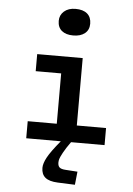

<svg xmlns="http://www.w3.org/2000/svg" viewBox="-63 -787 740 1067"><g transform="rotate(5 307.0 -253.0)"><path d="M314 -591.8Q273.4 -591.8 250.2 -610.8Q227.1 -629.9 227.1 -666Q227.1 -698.2 251 -719.2Q274.9 -740.2 314.9 -740.2Q357.4 -740.2 380.1 -720.7Q402.8 -701.2 402.8 -665Q402.8 -630.4 378.9 -611.1Q355 -591.8 314 -591.8ZM104 -95.2H266.1V-376H124V-471.2H377.9V-95.2H541V0H354Q327.6 36.6 313.7 62.5Q299.8 88.4 296.9 98.6Q293.9 108.9 293.9 119.1Q293.9 137.2 303.2 145.8Q312.5 154.3 336.9 155.8L403.8 160.2L396 233.9L299.8 230Q252 228 230 209.7Q208 191.4 208 155.8Q208 131.3 226.6 96.9Q245.1 62.5 296.9 0H104Z"/></g></svg>

Font: IntelOne Mono Medium
Style: Regular
Weight: 500
Designer: Fred Shallcrass
Foundry: Frere-Jones Type LLC
Version: Version 1.200;hotconv 1.1.0;makeotfexe 2.6.0;FJTRelease1.2